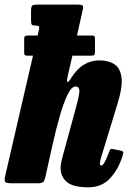

<svg xmlns="http://www.w3.org/2000/svg" viewBox="-32 -800 561 838"><path d="M498.5 -106.5Q478.5 -51 443.5 -16.8Q408.5 17.5 353.5 17.5Q286.5 17.5 259.5 -6Q232.5 -29.5 232.5 -66.5Q232.5 -79 235.2 -92Q238 -105 241 -116L295.5 -315.5Q310.5 -367.5 314 -395Q317.5 -422.5 297.5 -422.5Q280 -422.5 262.2 -385.5Q244.5 -348.5 227.8 -289.5Q211 -230.5 196.5 -164.5L166.5 -29.5Q162.5 -12 157 -6Q151.5 0 130.5 0H23.5Q-3.5 0 -8.8 -5.2Q-14 -10.5 -9.5 -31.5L112 -557H89.5Q78 -557 75.8 -559.8Q73.5 -562.5 73.5 -572V-631Q73.5 -639.5 77 -642.2Q80.5 -645 90.5 -645H132.5L137.5 -668.5Q141 -682 137 -685.2Q133 -688.5 123.5 -688.5H121Q110 -688.5 106.8 -692.5Q103.5 -696.5 103.5 -711V-752Q103.5 -772 109 -776Q114.5 -780 134 -780H301.5Q325 -780 328.8 -775.5Q332.5 -771 328 -751.5L304 -645H366.5Q377 -645 379.8 -642.5Q382.5 -640 382.5 -631V-573.5Q382.5 -564.5 380 -560.8Q377.5 -557 365.5 -557H284L264 -470Q258 -442.5 262.8 -442Q267.5 -441.5 279 -460Q304 -500 335 -518.2Q366 -536.5 401.5 -536.5Q439.5 -536.5 466 -520.5Q492.5 -504.5 498.2 -462.2Q504 -420 479 -341L410.5 -117Q408 -110.5 406 -100.2Q404 -90 404 -87Q404 -77.5 410.5 -77.5Q422 -77.5 441.5 -130Q446.5 -144.5 449.5 -148Q452.5 -151.5 463.5 -149L497 -142Q507 -140 506 -132.5Q505 -125 498.5 -106.5Z"/></svg>

Font: Besley* Condensed Heavy
Style: Italic
Weight: 800
Width: 3
Italic angle: -13°
Designer: Owen Earl
Foundry: indestructible type*
Version: Version 3.000; ttfautohint (v1.8.3)